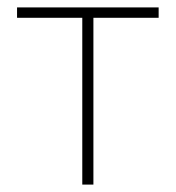

<svg xmlns="http://www.w3.org/2000/svg" viewBox="-20 -498 474 518"><path d="M202 0V-450H26V-478H408V-450H232V0Z"/></svg>

Font: Source Sans 3 Variable
Style: Regular
Weight: 200
Designer: Paul D. Hunt
Foundry: Adobe Systems Incorporated
Version: Version 3.026